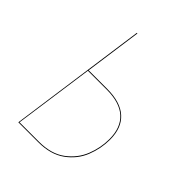

<svg xmlns="http://www.w3.org/2000/svg" viewBox="-196 -784 888 888"><g transform="rotate(45 248.0 -340.0)"><path d="M437 -243Q437 -185 415 -129.5Q393 -74 342 -37Q291 0 210 0H80L175 -680H179L140 -400H262Q348 -400 392.5 -360Q437 -320 437 -243ZM433 -243Q433 -318 390 -357Q347 -396 262 -396H139L84 -4H211Q291 -4 340.5 -41Q390 -78 411.5 -132Q433 -186 433 -243Z"/></g></svg>

Font: Fira Sans Condensed Four
Style: Italic
Weight: 100
Width: 3
Italic angle: -8°
Designer: bBox Type GmbH & Carrois Corporate GbR & Edenspiekermann AG
Foundry: bBox Type GmbH & Carrois Corporate GbR & Edenspiekermann AG
Version: Version 4.301